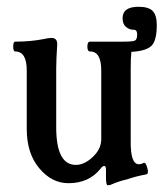

<svg xmlns="http://www.w3.org/2000/svg" viewBox="-20 -530 486 567"><path d="M293 -5V-28Q293 -40 288 -40Q283 -40 277 -32Q243 11 182 11Q133 11 96 -33Q59 -77 59 -149V-322Q59 -378 25 -378Q19 -378 19 -392.5Q19 -407 25 -407Q71 -407 111 -415Q123 -418 132 -418Q149 -418 149 -400Q146 -352 146 -327V-154Q146 -43 204 -43Q229 -43 254 -66.5Q279 -90 279 -119V-322Q279 -378 246 -378Q238 -378 238 -392.5Q238 -407 246 -407H344Q371 -407 378 -410Q385 -413 385 -428Q385 -442 376 -442Q362 -442 352 -450.5Q342 -459 342 -476Q342 -510 389 -510Q419 -510 431 -497.5Q443 -485 443 -456Q443 -412 428.5 -396Q414 -380 371 -377H368Q366 -358 366 -331V-122Q366 -119 366 -114Q365 -45 390 -45Q397 -45 404 -49Q408 -50 410.5 -46Q413 -42 415 -34Q420 -17 412 -15Q383 -10 354 0Q334 4 306 16Q303 17 298 17Q293 17 293 -5Z"/></svg>

Font: Junicode Cond Medium
Style: Regular
Weight: 500
Width: 3
Designer: Peter S. Baker
Version: Version 2.201